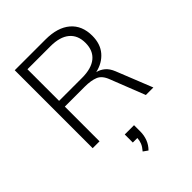

<svg xmlns="http://www.w3.org/2000/svg" viewBox="-270 -835 1228 1228"><g transform="rotate(-45 344.0 -221.0)"><path d="M93 0V-705H371Q480 -705 540 -654Q600 -603 600 -510Q600 -436 560 -389.5Q520 -343 453 -328Q482 -321 505.5 -301.5Q529 -282 544 -245L642 0H574L482 -234Q463 -285 427 -299.5Q391 -314 335 -314H155V0ZM155 -366H363Q448 -366 492.5 -402.5Q537 -439 537 -509Q537 -578 492.5 -615Q448 -652 363 -652H155ZM335 263 304 241Q324 218 332 198Q340 178 341 156H300V83H384V140Q384 175 372 206.5Q360 238 335 263Z"/></g></svg>

Font: Mulish Light
Style: Regular
Weight: 300
Designer: Vernon Adams
Foundry: Vernon Adams
Version: Version 3.603; ttfautohint (v1.8.3)